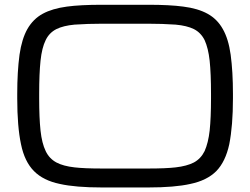

<svg xmlns="http://www.w3.org/2000/svg" viewBox="-20 -786 1070 821"><path d="M416.5 15.6Q302.7 15.6 235.8 0.5Q165 -14.2 125.5 -54.2Q85 -94.7 69.8 -169.4Q53.7 -245.1 53.7 -365.2V-384.8Q53.7 -479.5 63.5 -552.2Q73.2 -619.6 97.2 -662.1Q122.1 -705.1 162.6 -727.1Q203.6 -749.5 266.1 -757.8Q323.7 -765.6 416.5 -765.6H613.3Q706.1 -765.6 763.7 -757.8Q826.2 -750 867.7 -727.1Q908.7 -704.6 932.6 -662.1Q957 -619.6 966.3 -552.2Q976.1 -479.5 976.1 -384.8V-365.2Q976.1 -249 960.4 -169.4Q944.3 -94.7 904.8 -54.2Q864.7 -14.2 793.9 0.5Q727.1 15.6 613.3 15.6ZM613.3 -65.4Q689.9 -65.4 731 -70.3Q778.8 -75.7 809.1 -91.3Q838.9 -107.4 855 -140.1Q870.6 -175.3 876.5 -227.5Q882.3 -282.2 882.3 -365.2V-384.8Q882.3 -470.7 876.5 -526.4Q870.6 -580.1 855 -614.3Q838.9 -646.5 809.1 -661.6Q779.3 -676.3 731 -680.7Q673.8 -684.6 613.3 -684.6H416.5Q356 -684.6 298.8 -680.7Q251 -676.3 221.2 -661.6Q190.4 -646 175.3 -614.3Q159.2 -582 153.3 -526.4Q147.5 -470.7 147.5 -384.8V-365.2Q147.5 -282.2 153.3 -227.5Q159.2 -173.3 175.3 -140.1Q190.4 -107.9 221.2 -91.3Q250.5 -75.7 298.8 -70.3Q339.8 -65.4 416.5 -65.4Z"/></svg>

Font: Michroma+
Style: Regular
Weight: 400
Designer: beogot
Foundry: beogot
Version: Version